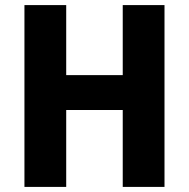

<svg xmlns="http://www.w3.org/2000/svg" viewBox="-20 -734 742 754"><path d="M626 0H462V-302H240V0H76V-714H240V-439H462V-714H626Z"/></svg>

Font: Noto Sans Ethiopic SemiCondensed ExtraBold
Style: Regular
Weight: 800
Width: 4
Designer: Monotype Design Team
Foundry: Monotype Imaging Inc.
Version: Version 2.102; ttfautohint (v1.8.4.7-5d5b)